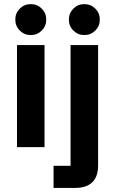

<svg xmlns="http://www.w3.org/2000/svg" viewBox="-20 -721 562 941"><path d="M63.3 0V-500H198.3V0ZM130.8 -549.2Q99.2 -549.2 77.1 -571.2Q55 -593.3 55 -625Q55 -656.7 77.1 -678.8Q99.2 -700.8 130.8 -700.8Q162.5 -700.8 184.6 -678.8Q206.7 -656.7 206.7 -625Q206.7 -593.3 184.6 -571.2Q162.5 -549.2 130.8 -549.2ZM242.5 200V91.7H325.8V-500H460.8V89.2Q460.8 145 432.1 172.5Q403.3 200 349.2 200ZM393.3 -549.2Q361.7 -549.2 339.6 -571.2Q317.5 -593.3 317.5 -625Q317.5 -656.7 339.6 -678.8Q361.7 -700.8 393.3 -700.8Q425 -700.8 447.1 -678.8Q469.2 -656.7 469.2 -625Q469.2 -593.3 447.1 -571.2Q425 -549.2 393.3 -549.2Z"/></svg>

Font: Funnel Sans
Style: Bold
Weight: 700
Designer: NORD ID, Kristian Moeller
Foundry: Dicotype
Version: Version 1.000